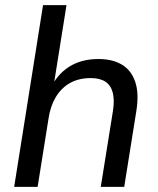

<svg xmlns="http://www.w3.org/2000/svg" viewBox="-20 -725 612 745"><path d="M35 0 147 -705H238L186 -379H175Q200 -435 247.5 -465.5Q295 -496 362 -496Q416 -496 452.5 -474.5Q489 -453 504.5 -408Q520 -363 509 -294L462 0H371L418 -293Q425 -337 417.5 -365.5Q410 -394 389 -408Q368 -422 332 -422Q285 -422 251 -402.5Q217 -383 196 -347.5Q175 -312 168 -263L126 0Z"/></svg>

Font: Nunito Sans 12pt ExtraLight 12pt Medium
Style: Italic
Weight: 500
Italic angle: -9°
Version: Version 3.101;gftools[0.9.27]